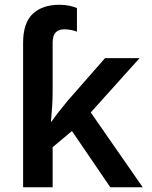

<svg xmlns="http://www.w3.org/2000/svg" viewBox="-20 -786 640 806"><path d="M77 -606Q77 -690 117.5 -728Q158 -766 230 -766Q253 -766 273 -761.5Q293 -757 303 -752V-653Q296 -656 281 -659.5Q266 -663 249 -663Q227 -663 214 -650Q201 -637 201 -607V-403Q201 -372 199 -340Q197 -308 194 -275H196Q212 -298 229 -319.5Q246 -341 264 -363L421 -542H566L361 -314L579 0H443L282 -236L201 -168V0H77Z"/></svg>

Font: Noto Sans Mono SemiBold
Style: Regular
Weight: 600
Designer: Monotype Design Team
Foundry: Monotype Imaging Inc.
Version: Version 2.014; ttfautohint (v1.8.4.7-5d5b)